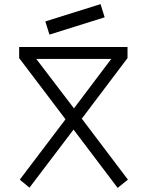

<svg xmlns="http://www.w3.org/2000/svg" viewBox="-20 -896 714 932"><path d="M551 16 337 -267 123 15 76 -24 298 -317 73 -614V-668H599V-614L377 -320L601 -24ZM339 -370 520 -610H156ZM220 -728 200 -792 468 -876 488 -812Z"/></svg>

Font: Zaghawa Beria
Style: Regular
Weight: 400
Designer: Anonymous
Foundry: Designed by a volunteer who chooses to remain anonymous, in cooperation with SIL International and the Mission Protestan
Version: Version 1.001